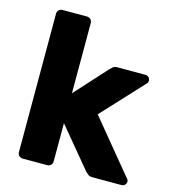

<svg xmlns="http://www.w3.org/2000/svg" viewBox="-106 -798 798 886"><g transform="rotate(15 292.5 -355.0)"><path d="M84 0Q73 0 66 -7Q59 -14 59 -25V-685Q59 -696 66 -703Q73 -710 84 -710H200Q211 -710 218 -703Q225 -696 225 -685V-350L364 -503Q371 -509 377 -514.5Q383 -520 397 -520H531Q540 -520 546.5 -513.5Q553 -507 553 -498Q553 -487 545 -481L365 -287L570 -38Q578 -30 578 -23Q578 -13 571.5 -6.5Q565 0 555 0H418Q403 0 396 -5.5Q389 -11 383 -17L225 -207V-25Q225 -14 218 -7Q211 0 200 0Z"/></g></svg>

Font: Fz Rubik
Style: Bold
Weight: 700
Designer: Hubert and Fischer
Foundry: Hubert and Fischer
Version: Vit hóa bi FontZin.com